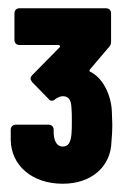

<svg xmlns="http://www.w3.org/2000/svg" viewBox="-20 -900 304 465"><path d="M251 -628C250 -668 230 -711 199 -726C196 -727 196 -729 198 -732L243 -785C247 -789 249 -793 249 -799V-868C249 -875 244 -880 237 -880H27C20 -880 15 -875 15 -868V-803C15 -796 20 -791 27 -791H121C125 -791 127 -788 124 -785L58 -718C56 -716 54 -713 54 -710C54 -707 56 -704 58 -701L98 -660C100 -657 103 -656 105 -656C108 -656 111 -657 114 -660C120 -664 126 -667 132 -667C147 -667 152 -657 153 -640C154 -629 154 -620 154 -608C154 -593 154 -586 153 -574C151 -556 146 -545 132 -545C118 -545 111 -558 110 -577V-586C110 -593 105 -598 98 -598H18C11 -598 6 -593 6 -586V-561C7 -499 58 -455 132 -455C202 -455 249 -497 250 -558C251 -569 252 -582 252 -596C252 -608 251 -617 251 -628Z"/></svg>

Font: Barlow Condensed ExtraBold
Style: Regular
Weight: 800
Width: 3
Designer: Jeremy Tribby
Foundry: Tribby Type
Version: Version 1.422;hotconv 1.0.109;makeotfexe 2.5.65596